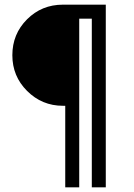

<svg xmlns="http://www.w3.org/2000/svg" viewBox="-20 -720 576 824"><path d="M250 -700Q159 -700 96 -637Q33 -574 33 -483Q33 -393 96 -330Q160 -266 250 -266H260V84H320V-640H374V84H434V-700H260Z"/></svg>

Font: Unageo Variable
Style: Regular
Weight: 300
Designer: Richard Sepsi
Foundry: Richard Sepsi
Version: Version 2.200